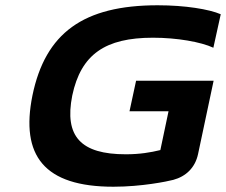

<svg xmlns="http://www.w3.org/2000/svg" viewBox="-20 -699 857 728"><path d="M789 -518 817 -645C773 -664 682 -679 578 -679C296 -679 152 -574 103 -337C57 -109 147 9 410 9C517 9 614 -11 637 -17C685 -30 720 -63 731 -115L790 -393H496L471 -277H619L588 -130C551 -121 510 -114 457 -114C287 -114 223 -181 254 -337C287 -493 379 -556 560 -556C651 -556 742 -540 789 -518Z"/></svg>

Font: LT Wave Bold
Style: Italic
Weight: 700
Designer: Daniel Lyons
Version: Version 2.5 (Glyphs App)